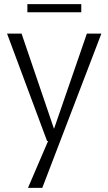

<svg xmlns="http://www.w3.org/2000/svg" viewBox="-20 -682 522 926"><path d="M14 -520H84L240 -62H241L399 -520H469L184 224H115L212 -2H207ZM112 -623V-662H372V-623Z"/></svg>

Font: Murecho Light
Style: Regular
Weight: 300
Designer: Neil Summerour
Foundry: Positype
Version: Version 1.010; ttfautohint (v1.8.3)